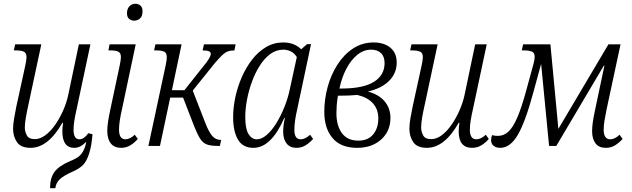

<svg xmlns="http://www.w3.org/2000/svg" viewBox="-20 -770 3334 1013"><path d="M141 10Q90 10 69.5 -20Q49 -50 49 -91Q49 -114 54.5 -145.5Q60 -177 66 -207L113 -422Q116 -436 118 -448.5Q120 -461 120 -468Q120 -491 105.5 -497.5Q91 -504 66 -504H53L60 -536H198L130 -218Q122 -182 116.5 -150Q111 -118 111 -97Q111 -76 121.5 -56Q132 -36 164 -36Q191 -36 218.5 -56Q246 -76 270 -110Q294 -144 312.5 -185.5Q331 -227 340 -269L396 -536H457L384 -193Q377 -163 372.5 -135.5Q368 -108 368 -86Q368 -35 399 -35Q423 -35 446 -67L468 -62Q466 -34 461.5 -7Q457 20 449 44Q437 80 419 99.5Q401 119 358 138Q313 158 294 177Q275 196 272 223H244Q244 169 267.5 137Q291 105 350 80Q382 67 397 54.5Q412 42 421 23Q431 3 435 -22Q405 10 372 10Q309 10 309 -77Q309 -97 313 -122H309Q234 10 141 10Z M689 -661Q672 -661 661 -670.5Q650 -680 650 -700Q650 -723 662.5 -736.5Q675 -750 694 -750Q710 -750 721 -740.5Q732 -731 732 -711Q732 -684 718.5 -672.5Q705 -661 689 -661ZM619 10Q583 10 564.5 -13.5Q546 -37 546 -79Q546 -101 550 -127.5Q554 -154 561 -187L611 -422Q614 -436 616 -448.5Q618 -461 618 -468Q618 -491 604 -497.5Q590 -504 565 -504H552L558 -536H696L623 -191Q616 -161 612 -134.5Q608 -108 608 -86Q608 -35 642 -35Q665 -35 691 -59L707 -37Q690 -17 668 -3.5Q646 10 619 10Z M763 0 854 -425Q860 -454 860 -468Q860 -491 846 -497.5Q832 -504 807 -504H793L800 -536H938L887 -294H953L1044 -409Q1074 -445 1083 -461Q1092 -477 1092 -486Q1092 -495 1082.5 -499.5Q1073 -504 1049 -504L1056 -536H1223L1217 -504Q1196 -504 1181.5 -498.5Q1167 -493 1151 -477.5Q1135 -462 1111 -434L997 -292L1063 -122Q1082 -73 1100 -52.5Q1118 -32 1144 -32H1147L1140 0H1131Q1094 0 1072.5 -7.5Q1051 -15 1036.5 -37.5Q1022 -60 1004 -105L946 -255H878L824 0Z M1317 10Q1261 10 1235.5 -33.5Q1210 -77 1210 -152Q1210 -202 1221.5 -256.5Q1233 -311 1255.5 -362.5Q1278 -414 1310 -455.5Q1342 -497 1383.5 -521.5Q1425 -546 1474 -546Q1505 -546 1528.5 -536.5Q1552 -527 1569 -510L1600 -537H1621L1548 -193Q1541 -163 1537 -135.5Q1533 -108 1533 -86Q1533 -35 1566 -35Q1590 -35 1616 -59L1632 -37Q1614 -17 1592.5 -3.5Q1571 10 1544 10Q1510 10 1492 -13Q1474 -36 1474 -75Q1474 -91 1476 -107.5Q1478 -124 1483 -148H1480Q1411 10 1317 10ZM1335 -35Q1360 -35 1386.5 -57.5Q1413 -80 1437 -118.5Q1461 -157 1480 -204Q1499 -251 1509 -299L1546 -469Q1532 -491 1513 -499.5Q1494 -508 1475 -508Q1437 -508 1406 -485Q1375 -462 1350.5 -423.5Q1326 -385 1309 -338Q1292 -291 1283 -243Q1274 -195 1274 -153Q1274 -91 1291 -63Q1308 -35 1335 -35Z M1864 10Q1778 10 1734.5 -41.5Q1691 -93 1691 -180Q1691 -246 1708.5 -310.5Q1726 -375 1760 -428.5Q1794 -482 1842.5 -514Q1891 -546 1951 -546Q2006 -546 2039.5 -518.5Q2073 -491 2073 -440Q2073 -384 2033.5 -344Q1994 -304 1921 -287Q1980 -271 2010 -234.5Q2040 -198 2040 -148Q2040 -78 1991 -34Q1942 10 1864 10ZM1938 -508Q1899 -508 1865.5 -481Q1832 -454 1807.5 -407.5Q1783 -361 1771 -303H1789Q1899 -304 1954 -339Q2009 -374 2009 -437Q2009 -472 1990 -490Q1971 -508 1938 -508ZM1871 -28Q1922 -28 1949 -61Q1976 -94 1976 -145Q1976 -194 1947 -225.5Q1918 -257 1865 -269Q1844 -267 1819 -266Q1794 -265 1763 -265Q1758 -235 1756.5 -213.5Q1755 -192 1755 -173Q1755 -107 1784 -67.5Q1813 -28 1871 -28Z M2232 10Q2181 10 2160.5 -20Q2140 -50 2140 -91Q2140 -115 2145.5 -146.5Q2151 -178 2157 -207L2204 -422Q2207 -436 2209 -448.5Q2211 -461 2211 -468Q2211 -491 2196.5 -497.5Q2182 -504 2157 -504H2144L2151 -536H2289L2221 -218Q2213 -183 2207.5 -151.5Q2202 -120 2202 -97Q2202 -76 2212.5 -56Q2223 -36 2255 -36Q2283 -36 2310 -56Q2337 -76 2361 -110Q2385 -144 2403.5 -185.5Q2422 -227 2431 -269L2487 -536H2548L2475 -193Q2468 -163 2463.5 -135.5Q2459 -108 2459 -86Q2459 -35 2493 -35Q2517 -35 2543 -59L2559 -37Q2542 -17 2520 -3.5Q2498 10 2471 10Q2400 10 2400 -77Q2400 -97 2404 -122H2400Q2325 10 2232 10Z M2619 10Q2598 10 2584.5 -0.5Q2571 -11 2571 -32Q2571 -43 2576 -57Q2592 -53 2607 -53Q2638 -53 2662.5 -75.5Q2687 -98 2709.5 -150.5Q2732 -203 2756 -291L2795 -434Q2798 -445 2799.5 -454Q2801 -463 2801 -470Q2801 -492 2786 -498Q2771 -504 2748 -504H2733L2740 -536H2884L2926 -90L3190 -536H3254L3180 -191Q3174 -161 3169.5 -134.5Q3165 -108 3165 -86Q3165 -35 3200 -35Q3223 -35 3249 -59L3265 -37Q3247 -17 3225.5 -3.5Q3204 10 3176 10Q3140 10 3122 -13.5Q3104 -37 3104 -78Q3104 -99 3107.5 -124.5Q3111 -150 3119 -187L3169 -424H3166L2915 0H2877L2835 -433L2794 -283Q2752 -127 2712 -58.5Q2672 10 2619 10Z"/></svg>

Font: Noto Serif Condensed Light
Style: Italic
Weight: 300
Width: 3
Italic angle: -12°
Designer: Monotype Design Team
Foundry: Monotype Imaging Inc.
Version: Version 2.014; ttfautohint (v1.8.4.7-5d5b)